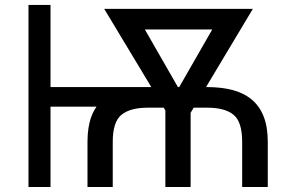

<svg xmlns="http://www.w3.org/2000/svg" viewBox="-20 -747 1216 767"><path d="M633.5 -399.1V-321H171.9V-399.1ZM181.8 -727.3V0H93.8V-727.3ZM430.4 0H329.5V-180.4Q329.5 -299.7 393.1 -349.4Q456.7 -399.1 569.6 -399.1H808.2Q864.7 -399.1 909.4 -387.3Q954.2 -375.4 985.4 -349.4Q1016.7 -323.5 1033.2 -281.8Q1049.7 -240.1 1049.7 -180.4V0H947.4V-180.4Q947.4 -260.3 913 -288.5Q878.6 -316.8 808.2 -316.8H569.6Q500.4 -316.8 465.4 -288.5Q430.4 -260.3 430.4 -180.4ZM887.8 -711.6V-629.3H504.3V-711.6ZM657.7 -332.4 875 -711.6H990.1L740.1 -294H676.1ZM511.4 -711.6 731.5 -328.1 710.2 -294H647.7L396.3 -711.6ZM741.5 -383.5V0H640.6V-383.5Z"/></svg>

Font: DeltaSans
Style: Regular
Weight: 400
Designer: Rasmus Andersson
Foundry: rsms
Version: Version 3.012